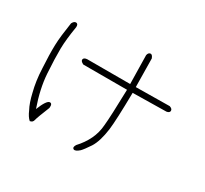

<svg xmlns="http://www.w3.org/2000/svg" viewBox="-155 -956 1310 1229"><g transform="rotate(30 500.0 -341.5)"><path d="M616 -497 612 -708Q616 -729 632 -731Q645 -732 654 -708L657 -498L906 -501Q928 -494 928 -479Q928 -464 906 -460L658 -456Q655 -252 646 -180Q633 -85 602 -36Q586 -12 574 4Q562 20 554 28Q526 53 512 46Q497 38 512 14Q553 -30 577 -80Q601 -130 605 -186Q612 -252 617 -455H294Q269 -467 272 -481Q275 -495 298 -497ZM135 -640Q118 -538 117 -470Q116 -400 123 -290Q130 -182 174 -57Q206 -137 229 -139Q249 -140 245 -106Q208 -15 203 7Q199 27 178 30Q157 12 140 -28Q129 -48 119.5 -75.5Q110 -103 102 -138Q93 -173 87 -214Q81 -255 79 -304Q76 -352 75 -394Q74 -436 75 -472Q76 -507 81 -550Q86 -593 94 -644Q105 -666 120 -665Q136 -664 135 -640Z"/></g></svg>

Font: Yomogi
Style: Regular
Weight: 400
Designer: satsuyako
Foundry: satsuyako
Version: Version 3.100